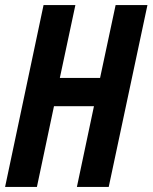

<svg xmlns="http://www.w3.org/2000/svg" viewBox="-22 -734 599 754"><path d="M-2 0H123L190 -317H347L280 0H405L557 -714H432L371 -428H213L274 -714H149Z"/></svg>

Font: Noto Sans ExtraCondensed
Style: Bold Italic
Weight: 700
Width: 2
Italic angle: -12°
Designer: Monotype Design Team
Foundry: Monotype Imaging Inc.
Version: Version 2.013